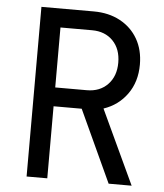

<svg xmlns="http://www.w3.org/2000/svg" viewBox="-52 -776 705 823"><g transform="rotate(5 300.0 -365.0)"><path d="M93 0V-730H318Q383 -730 432 -703.5Q481 -677 508 -630Q535 -583 535 -520Q535 -446 497 -393Q459 -340 396 -319L545 0H446L303 -310H182V0ZM182 -391H318Q374 -391 408 -426.5Q442 -462 442 -520Q442 -579 408 -614Q374 -649 318 -649H182Z"/></g></svg>

Font: JetBrainsMono NFM
Style: Regular
Weight: 400
Monospace: yes
Designer: Philipp Nurullin, Konstantin Bulenkov
Foundry: JetBrains
Version: Version 2.304; ttfautohint (v1.8.4.7-5d5b);Nerd Fonts 3.3.0